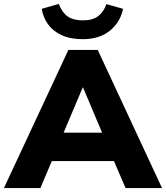

<svg xmlns="http://www.w3.org/2000/svg" viewBox="-37 -960 847 980"><path d="M-17 0 312 -705H462L790 0H604L521 -193L592 -138H180L251 -193L169 0ZM385 -513 268 -236 241 -283H532L504 -236L387 -513ZM385 -760Q321 -760 276.5 -781Q232 -802 207.5 -837Q183 -872 176 -915L263 -940Q280 -896 308.5 -876Q337 -856 386 -856Q436 -856 464.5 -878Q493 -900 506 -939L591 -915Q577 -846 523.5 -803Q470 -760 385 -760Z"/></svg>

Font: Nunito Sans 11pt Black
Style: Regular
Weight: 900
Version: Version 3.101;gftools[0.9.27]